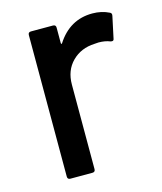

<svg xmlns="http://www.w3.org/2000/svg" viewBox="-85 -578 540 641"><g transform="rotate(-15 185.5 -257.0)"><path d="M351 -501Q358 -498 356 -489L340 -414Q339 -405 328 -408Q311 -415 288 -415L274 -414Q227 -412 196.5 -381.5Q166 -351 166 -302V-10Q166 0 156 0H80Q70 0 70 -10V-499Q70 -509 80 -509H156Q166 -509 166 -499V-446Q166 -443 167.5 -442.5Q169 -442 170 -444Q215 -514 293 -514Q325 -514 351 -501Z"/></g></svg>

Font: Amber EN Medium
Style: Regular
Weight: 500
Designer: Jeremy Tribby
Foundry: Tribby Type Co.
Version: Version 1.403 November 24, 2021